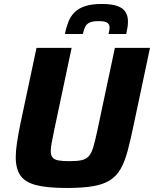

<svg xmlns="http://www.w3.org/2000/svg" viewBox="-20 -926 765 954"><path d="M310.9 8Q214.8 8 159.7 -6.2Q104.6 -20.4 81.4 -54Q58.2 -87.6 58.2 -145Q58.2 -176.3 64.5 -217.7Q70.8 -259.2 81.2 -310.3L161.4 -688H335.9L248.4 -275.2Q241.4 -240 236.8 -216.2Q232.2 -192.4 232.2 -176Q232.2 -154.9 241 -143.8Q249.7 -132.7 270 -129Q290.2 -125.2 324.5 -125.2Q363.2 -125.2 385.8 -130.2Q408.4 -135.2 421.6 -150.4Q434.8 -165.7 443.7 -195.7Q452.5 -225.7 463.2 -275.2L550.8 -688H725.3L645.2 -310.3Q629.3 -232.6 614.5 -177.5Q599.8 -122.3 579 -86.2Q558.2 -50 525 -29.5Q491.8 -9 440.3 -0.5Q388.8 8 310.9 8ZM302.3 -757.2Q308.9 -789.6 319.6 -817Q330.2 -844.5 349.9 -864.4Q369.5 -884.3 402.4 -895.3Q435.2 -906.3 485.5 -906.3Q535.7 -906.3 564.2 -895.7Q592.6 -885 604.2 -865.5Q615.8 -846.1 615.8 -819.1Q615.8 -805 613.5 -789.7Q611.2 -774.4 607.2 -757.2H519.4Q521.4 -766 523 -774.3Q524.6 -782.6 524.6 -789.4Q524.6 -804.2 513.7 -812.6Q502.9 -821 470.3 -821Q439 -821 423.7 -813.1Q408.4 -805.2 402.2 -790.8Q396 -776.4 391.8 -757.2Z"/></svg>

Font: Saira Thin
Style: Italic
Weight: 100
Italic angle: -12°
Designer: Hector Gatti with collaboration of the Omnibus-Type team
Foundry: Omnibus-Type
Version: Version 1.101